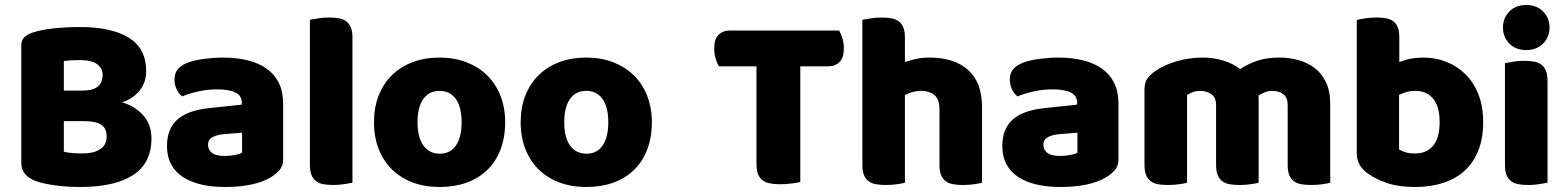

<svg xmlns="http://www.w3.org/2000/svg" viewBox="-20 -731 6258 767"><path d="M235 -125Q249 -121 271 -119.5Q293 -118 313 -118Q353 -118 379.5 -134.5Q406 -151 406 -186Q406 -219 384 -233Q362 -247 317 -247H235ZM235 -369H308Q351 -369 370.5 -385Q390 -401 390 -432Q390 -459 367.5 -475Q345 -491 300 -491Q285 -491 265.5 -490Q246 -489 235 -487ZM300 16Q283 16 260 15Q237 14 212.5 11Q188 8 164 3.5Q140 -1 120 -9Q65 -30 65 -82V-549Q65 -570 76.5 -581.5Q88 -593 108 -600Q142 -612 193 -617.5Q244 -623 298 -623Q426 -623 495 -580Q564 -537 564 -447Q564 -402 538 -369.5Q512 -337 468 -322Q518 -308 551.5 -271Q585 -234 585 -178Q585 -79 511.5 -31.5Q438 16 300 16Z M879 -108Q896 -108 916.5 -111.5Q937 -115 947 -121V-201L875 -195Q847 -193 829 -183Q811 -173 811 -153Q811 -133 826.5 -120.5Q842 -108 879 -108ZM871 -501Q925 -501 969.5 -490Q1014 -479 1045.5 -456.5Q1077 -434 1094 -399.5Q1111 -365 1111 -318V-94Q1111 -68 1096.5 -51.5Q1082 -35 1062 -23Q997 16 879 16Q826 16 783.5 6Q741 -4 710.5 -24Q680 -44 663.5 -75Q647 -106 647 -147Q647 -216 688 -253Q729 -290 815 -299L946 -313V-320Q946 -349 920.5 -361.5Q895 -374 847 -374Q809 -374 773 -366Q737 -358 708 -346Q695 -355 686 -373.5Q677 -392 677 -412Q677 -438 689.5 -453.5Q702 -469 728 -480Q757 -491 796.5 -496Q836 -501 871 -501Z M1388 -1Q1377 1 1355.5 4.5Q1334 8 1312 8Q1290 8 1272.5 5Q1255 2 1243 -7Q1231 -16 1224.5 -31.5Q1218 -47 1218 -72V-652Q1229 -654 1250.5 -657.5Q1272 -661 1294 -661Q1316 -661 1333.5 -658Q1351 -655 1363 -646Q1375 -637 1381.5 -621.5Q1388 -606 1388 -581Z M1998 -243Q1998 -181 1979 -132.5Q1960 -84 1925.5 -51Q1891 -18 1843 -1Q1795 16 1736 16Q1677 16 1629 -2Q1581 -20 1546.5 -53.5Q1512 -87 1493 -135Q1474 -183 1474 -243Q1474 -302 1493 -350Q1512 -398 1546.5 -431.5Q1581 -465 1629 -483Q1677 -501 1736 -501Q1795 -501 1843 -482.5Q1891 -464 1925.5 -430.5Q1960 -397 1979 -349Q1998 -301 1998 -243ZM1648 -243Q1648 -182 1671.5 -149.5Q1695 -117 1737 -117Q1779 -117 1801.5 -150Q1824 -183 1824 -243Q1824 -303 1801 -335.5Q1778 -368 1736 -368Q1694 -368 1671 -335.5Q1648 -303 1648 -243Z M2584 -243Q2584 -181 2565 -132.5Q2546 -84 2511.5 -51Q2477 -18 2429 -1Q2381 16 2322 16Q2263 16 2215 -2Q2167 -20 2132.5 -53.5Q2098 -87 2079 -135Q2060 -183 2060 -243Q2060 -302 2079 -350Q2098 -398 2132.5 -431.5Q2167 -465 2215 -483Q2263 -501 2322 -501Q2381 -501 2429 -482.5Q2477 -464 2511.5 -430.5Q2546 -397 2565 -349Q2584 -301 2584 -243ZM2234 -243Q2234 -182 2257.5 -149.5Q2281 -117 2323 -117Q2365 -117 2387.5 -150Q2410 -183 2410 -243Q2410 -303 2387 -335.5Q2364 -368 2322 -368Q2280 -368 2257 -335.5Q2234 -303 2234 -243Z M2852 -466Q2845 -477 2839 -496Q2833 -515 2833 -536Q2833 -575 2850.5 -592Q2868 -609 2896 -609H3332Q3339 -598 3345 -579Q3351 -560 3351 -539Q3351 -500 3333.5 -483Q3316 -466 3288 -466H3177V-4Q3166 -1 3142.5 2Q3119 5 3096 5Q3073 5 3055.5 1.5Q3038 -2 3026 -11Q3014 -20 3008 -36Q3002 -52 3002 -78V-466Z M3903 -1Q3893 2 3871.5 5Q3850 8 3827 8Q3805 8 3787.5 5Q3770 2 3758 -7Q3746 -16 3739.5 -31.5Q3733 -47 3733 -72V-294Q3733 -335 3712.5 -351.5Q3692 -368 3662 -368Q3642 -368 3624 -363Q3606 -358 3595 -351V-1Q3585 2 3563.5 5Q3542 8 3519 8Q3497 8 3479.5 5Q3462 2 3450 -7Q3438 -16 3431.5 -31.5Q3425 -47 3425 -72V-652Q3436 -654 3457.5 -657.5Q3479 -661 3501 -661Q3523 -661 3540.5 -658Q3558 -655 3570 -646Q3582 -637 3588.5 -621.5Q3595 -606 3595 -581V-483Q3608 -488 3634.5 -494.5Q3661 -501 3693 -501Q3792 -501 3847.5 -451.5Q3903 -402 3903 -304Z M4216 -108Q4233 -108 4253.5 -111.5Q4274 -115 4284 -121V-201L4212 -195Q4184 -193 4166 -183Q4148 -173 4148 -153Q4148 -133 4163.5 -120.5Q4179 -108 4216 -108ZM4208 -501Q4262 -501 4306.5 -490Q4351 -479 4382.5 -456.5Q4414 -434 4431 -399.5Q4448 -365 4448 -318V-94Q4448 -68 4433.5 -51.5Q4419 -35 4399 -23Q4334 16 4216 16Q4163 16 4120.5 6Q4078 -4 4047.5 -24Q4017 -44 4000.5 -75Q3984 -106 3984 -147Q3984 -216 4025 -253Q4066 -290 4152 -299L4283 -313V-320Q4283 -349 4257.5 -361.5Q4232 -374 4184 -374Q4146 -374 4110 -366Q4074 -358 4045 -346Q4032 -355 4023 -373.5Q4014 -392 4014 -412Q4014 -438 4026.5 -453.5Q4039 -469 4065 -480Q4094 -491 4133.5 -496Q4173 -501 4208 -501Z M4785 -501Q4826 -501 4865.5 -489.5Q4905 -478 4934 -455Q4964 -475 5001.5 -488Q5039 -501 5092 -501Q5130 -501 5166.5 -491Q5203 -481 5231.5 -459.5Q5260 -438 5277 -402.5Q5294 -367 5294 -316V-1Q5284 2 5262.5 5Q5241 8 5218 8Q5196 8 5178.5 5Q5161 2 5149 -7Q5137 -16 5130.5 -31.5Q5124 -47 5124 -72V-311Q5124 -341 5107 -354.5Q5090 -368 5061 -368Q5047 -368 5031 -361.5Q5015 -355 5007 -348Q5008 -344 5008 -340.5Q5008 -337 5008 -334V-1Q4997 2 4975.5 5Q4954 8 4932 8Q4910 8 4892.5 5Q4875 2 4863 -7Q4851 -16 4844.5 -31.5Q4838 -47 4838 -72V-311Q4838 -341 4819.5 -354.5Q4801 -368 4775 -368Q4757 -368 4744 -362.5Q4731 -357 4722 -352V-1Q4712 2 4690.5 5Q4669 8 4646 8Q4624 8 4606.5 5Q4589 2 4577 -7Q4565 -16 4558.5 -31.5Q4552 -47 4552 -72V-374Q4552 -401 4563.5 -417Q4575 -433 4595 -447Q4629 -471 4679.5 -486Q4730 -501 4785 -501Z M5400 -651Q5410 -654 5432 -657.5Q5454 -661 5477 -661Q5499 -661 5516.5 -658Q5534 -655 5546 -646Q5558 -637 5564 -621.5Q5570 -606 5570 -581V-483Q5595 -493 5617.5 -497Q5640 -501 5667 -501Q5715 -501 5758 -484Q5801 -467 5834 -434.5Q5867 -402 5886 -354Q5905 -306 5905 -243Q5905 -178 5885.5 -129.5Q5866 -81 5831 -49Q5796 -17 5745.5 -0.5Q5695 16 5634 16Q5568 16 5522 0.5Q5476 -15 5444 -38Q5400 -69 5400 -118ZM5634 -118Q5680 -118 5705.5 -149.5Q5731 -181 5731 -243Q5731 -306 5705 -337Q5679 -368 5635 -368Q5615 -368 5600.5 -364Q5586 -360 5569 -352V-134Q5580 -127 5595.5 -122.5Q5611 -118 5634 -118Z M5984 -621Q5984 -659 6009.5 -685Q6035 -711 6077 -711Q6119 -711 6144.5 -685Q6170 -659 6170 -621Q6170 -583 6144.5 -557Q6119 -531 6077 -531Q6035 -531 6009.5 -557Q5984 -583 5984 -621ZM6162 -1Q6151 1 6129.5 4.5Q6108 8 6086 8Q6064 8 6046.5 5Q6029 2 6017 -7Q6005 -16 5998.5 -31.5Q5992 -47 5992 -72V-479Q6003 -481 6024.5 -484.5Q6046 -488 6068 -488Q6090 -488 6107.5 -485Q6125 -482 6137 -473Q6149 -464 6155.5 -448.5Q6162 -433 6162 -408Z"/></svg>

Font: Baloo Thambi
Style: Regular
Weight: 400
Designer: Aadarsh Rajan and Ek Type
Foundry: Ek Type
Version: Version 1.100;PS 1.000;hotconv 1.0.88;makeotf.lib2.5.647800;